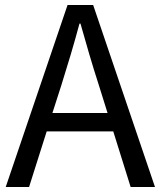

<svg xmlns="http://www.w3.org/2000/svg" viewBox="-20 -753 647 773"><path d="M191 -298 227 -410C253 -493 277 -572 300 -658H304C328 -573 351 -493 378 -410L413 -298ZM506 0H604L355 -733H252L3 0H97L168 -224H436Z"/></svg>

Font: Noto Sans KR Regular
Style: Regular
Weight: 400
Designer: Ryoko NISHIZUKA  (kana & ideographs); Paul D. Hunt (Latin, Greek & Cyrillic); Wenlong ZHANG  (bopomofo); Sandoll Communi
Foundry: Adobe Systems Incorporated
Version: Version 1.004;PS 1.004;hotconv 1.0.82;makeotf.lib2.5.63406